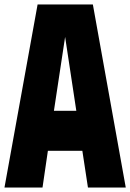

<svg xmlns="http://www.w3.org/2000/svg" viewBox="-24 -838 582 858"><path d="M-4 0 144 -818H391L538 0H369L344 -164H190L166 0ZM217 -343H317L267 -673Z"/></svg>

Font: Ranchers
Style: Regular
Weight: 400
Designer: Pablo Impallari, Brenda Gallo
Foundry: Pablo Impallari, Brenda Gallo
Version: Version 1.000; ttfautohint (v0.8) -G 200 -r 50